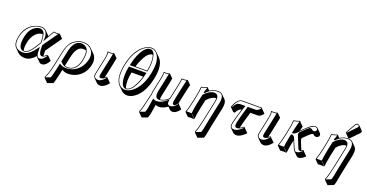

<svg xmlns="http://www.w3.org/2000/svg" viewBox="-39 -1582 5274 2762"><g transform="rotate(20 2598.5 -201.5)"><path d="M507.3 -134.3 508.8 -76.7Q509.3 -64 510.3 -53.2Q529.3 -60.1 551.8 -87.9L576.7 -79.1L633.3 -22.5Q590.8 53.7 545.4 64Q534.7 66.4 523.4 66.4Q503.4 65.4 490.2 53.7L433.6 -2.9Q426.8 -10.3 422.9 -19Q346.7 64.9 271.5 66.4Q196.3 65.9 159.2 29.3L102.5 -27.3Q51.3 -80.1 75.7 -195.8Q108.9 -351.6 232.9 -412.1Q288.1 -438.5 344.2 -439Q387.2 -438.5 413.6 -413.1L470.2 -356.4Q475.1 -351.1 479 -346.2L530.3 -434.1Q537.6 -434.1 553.7 -431.6Q569.8 -429.2 577.1 -429.2Q585 -429.2 601.1 -431.6Q615.7 -434.1 622.1 -434.1L678.7 -377.4ZM407.2 -222.2 406.7 -243.2Q404.8 -309.6 395.5 -343.3Q391.1 -343.8 387.7 -343.3Q321.8 -343.3 270.5 -273.9Q236.3 -226.6 222.2 -162.6Q204.6 -78.6 216.3 -29.8Q222.7 -29.3 228 -28.8Q296.4 -30.8 382.3 -181.2ZM417.5 -219.2 391.1 -175.8Q301.3 -20 228 -19Q153.8 -19 146 -110.4Q145 -121.1 145 -131.8Q145.5 -171.4 155.8 -221.2Q179.7 -334 254.9 -384.8Q292.5 -409.7 331.1 -410.2Q394 -410.2 409.7 -324.7Q415 -293 416.5 -243.2ZM440.4 -193.8 601.1 -421.4Q585.4 -418.9 577.1 -418.9Q568.4 -418.9 551.8 -421.9Q541 -423.3 535.6 -423.8L434.6 -250.5L438.5 -294.9Q443.4 -355 415.5 -394.5Q390.1 -428.7 344.2 -429.2Q250.5 -429.2 177.2 -362.8Q108.4 -299.3 85.4 -193.8Q51.8 -30.3 168.9 -4.4Q190.4 0 214.8 0Q286.1 0 355 -78.1Q376.5 -103 400.4 -135.7L418 -160.2L419.4 -91.3Q422.4 -1 466.8 0Q511.2 0 545.9 -48.8Q554.2 -60.5 562 -73.7L555.2 -76.2Q523.4 -42 490.7 -41Q445.3 -42.5 442.4 -132.8Z M779.3 263.7 693.4 294.4 636.7 237.8 629.9 220.2Q667.5 155.8 698.2 9.8L739.7 -184.1Q768.6 -319.3 821.3 -369.6Q828.1 -376 836.9 -382.8Q903.8 -438.5 986.8 -439Q1064 -438.5 1111.8 -391.6L1168.5 -335Q1228.5 -274.9 1210 -179.2Q1209.5 -176.3 1209.5 -174.3Q1180.2 -35.2 1069.3 28.8Q1003.4 66.4 926.3 66.4Q873 65.9 835 39.6L818.4 117.7Q795.4 223.6 779.3 263.7ZM816.4 -45.4 790 -71.8Q796.9 -63.5 803.2 -57.1Q810.1 -50.3 816.4 -45.4ZM849.1 -26.9Q868.2 -20 889.6 -20Q985.4 -20 1033.7 -117.7Q1049.3 -149.9 1057.6 -189Q1077.6 -284.7 1058.6 -337.9Q1039.1 -344.2 1015.1 -344.2Q922.9 -344.2 884.8 -193.4Q881.8 -182.1 879.4 -171.4ZM1067.4 -187Q1041 -62.5 955.1 -23.4Q924.3 -9.8 889.6 -9.8Q827.1 -10.7 782.2 -65.4L779.3 -69.3L813.5 -230Q849.1 -397.9 945.3 -410.2Q952.1 -411.1 959 -411.1Q1053.2 -411.1 1073.2 -322.3Q1078.1 -300.3 1078.1 -274.4Q1077.6 -235.4 1067.4 -187ZM714.8 199.2Q730.5 159.2 752 59.1L771.5 -33.7L783.7 -25.4Q820.8 -0.5 869.6 0Q995.1 0 1075.2 -92.3Q1125 -150.9 1143.1 -232.9Q1163.1 -326.7 1104.5 -384.8Q1072.8 -415 1027.3 -424.8Q1007.8 -428.7 986.8 -429.2Q906.7 -428.2 843.3 -375.5Q803.2 -342.8 782.7 -294.9Q764.2 -251 749.5 -182.1L708 12.2Q676.8 157.2 640.6 220.7L642.6 225.1Z M1350.6 -321.8Q1365.2 -391.6 1355.5 -429.2L1357.9 -431.2Q1369.6 -429.2 1401.4 -429.2Q1426.8 -429.7 1453.6 -439L1510.3 -382.3Q1510.3 -381.3 1491.7 -286.6L1444.3 -64Q1457 -73.2 1470.7 -86.9L1488.3 -69.8L1544.9 -13.2Q1490.2 56.6 1438.5 66.9Q1430.7 68.4 1424.3 68.4Q1386.2 67.9 1367.2 49.8L1310.5 -6.8Q1289.1 -29.8 1297.4 -70.8ZM1360.4 -319.8 1307.1 -68.8Q1296.4 -11.2 1345.7 0Q1356.4 2 1367.7 2Q1411.6 2 1467.8 -61.5Q1471.7 -65.9 1474.6 -69.3L1470.7 -73.2Q1430.7 -36.6 1395 -36.1Q1369.6 -36.1 1367.7 -61.5Q1367.7 -63.5 1367.7 -64.5Q1368.2 -75.2 1371.6 -93.3L1425.3 -345.2Q1430.7 -370.1 1440.9 -424.3Q1420.4 -418.9 1401.4 -418.9Q1385.7 -418.9 1367.7 -419.9Q1373.5 -382.3 1360.4 -319.8Z M1648.4 -344.2Q1690.9 -544.4 1805.2 -642.1Q1870.6 -697.3 1933.6 -698.2Q1982.4 -697.3 2020 -660.2L2076.7 -604Q2161.1 -519.5 2124 -313Q2121.6 -299.8 2118.7 -287.6Q2070.3 -61 1941.9 29.3Q1885.3 68.4 1833 68.4Q1779.8 67.4 1742.7 31.2L1686 -25.4Q1600.1 -114.3 1648.4 -344.2ZM1806.6 -365.2H1983.9Q2015.1 -517.6 1982.4 -606.9Q1979 -607.4 1976.6 -607.4Q1909.2 -607.4 1847.2 -473.6Q1823.7 -423.3 1806.6 -365.2ZM1783.7 -22.5Q1786.6 -22.5 1789.1 -22Q1851.1 -22 1911.6 -141.6Q1939.9 -197.3 1960 -264.6H1782.7Q1753.4 -121.1 1781.2 -29.8Q1782.7 -25.4 1783.7 -22.5ZM1658.2 -341.8Q1608.4 -107.9 1698.2 -27.8Q1722.2 -6.8 1752 -0.5Q1764.6 2 1776.4 2Q1846.2 2 1916 -65.9Q2012.7 -161.1 2052.2 -346.2Q2098.6 -563.5 2015.6 -650.9Q1988.3 -678.7 1954.1 -686Q1943.8 -688 1933.6 -688Q1857.9 -688 1783.2 -606.9Q1693.8 -508.8 1658.2 -341.8ZM1986.8 -331.1 1983.9 -318.8Q1949.2 -161.1 1881.8 -72.3Q1835.4 -12.7 1789.1 -12.2Q1718.8 -12.2 1705.1 -135.7Q1702.1 -161.1 1702.1 -188.5Q1702.6 -253.9 1716.3 -323.2L1718.3 -331.1ZM1993.7 -362.8 1991.7 -355H1723.1L1726.1 -367.2Q1760.7 -525.9 1826.7 -613.3Q1872.6 -673.3 1920.4 -673.8Q1986.8 -673.8 2003.4 -563.5Q2007.8 -532.7 2008.3 -497.6Q2007.8 -433.1 1993.7 -362.8Z M2297.4 -40Q2363.3 -43.9 2417 -95.7Q2422.4 -101.1 2426.3 -106L2472.2 -321.8Q2488.3 -397.9 2489.7 -431.2Q2502 -429.2 2524.4 -429.2Q2553.7 -429.7 2580.1 -439L2636.7 -382.3Q2636.7 -381.3 2613.3 -286.6L2569.3 -78.6L2580.1 -66.9L2636.7 -10.3Q2585.4 65.9 2524.4 66.4Q2500 65.4 2485.8 52.2L2449.2 15.1Q2382.8 65.9 2316.4 66.4Q2287.1 65.9 2269 54.7L2268.6 56.2Q2267.1 60.1 2266.6 61.5Q2265.1 68.4 2261.7 96.7Q2253.9 159.2 2246.6 192.4Q2237.8 231.9 2225.6 263.7L2140.1 294.4L2083.5 237.8L2076.2 220.2Q2097.2 184.6 2128.4 40Q2131.3 25.4 2135.7 6.8Q2138.7 -7.8 2145.5 -30.3Q2151.4 -49.3 2153.3 -59.1Q2154.3 -64 2155.3 -78.6Q2156.7 -101.6 2158.7 -111.8L2203.6 -321.8Q2219.2 -395.5 2215.8 -431.2Q2228 -429.2 2250 -429.2Q2279.3 -429.7 2306.2 -439L2362.8 -382.3Q2362.8 -381.3 2344.2 -286.6L2304.2 -97.7Q2297.4 -62.5 2297.4 -40ZM2547.4 -345.2Q2552.7 -371.1 2566.4 -424.3Q2544.4 -418.9 2524.4 -418.9Q2511.7 -418.9 2499 -419.9Q2496.1 -385.7 2482.4 -319.8L2435.5 -101.6L2434.1 -99.6Q2387.2 -46.4 2319.3 -32.7Q2303.7 -29.8 2289.6 -29.8Q2231.9 -29.8 2230.5 -95.7Q2230.5 -97.7 2230.5 -98.6Q2231 -122.6 2237.8 -156.2L2278.3 -345.2Q2283.7 -371.6 2293.5 -424.8Q2271 -419.4 2250 -418.9Q2237.8 -418.9 2226.1 -419.9Q2226.6 -382.3 2213.4 -319.8L2168.5 -109.9Q2166.5 -100.6 2165.5 -80.1Q2164.6 -63 2163.1 -57.1Q2160.6 -46.4 2154.8 -26.9Q2147.9 -3.9 2145.5 9.3Q2110.4 173.3 2091.8 211.9Q2089.4 216.8 2087.4 220.7L2088.9 225.1L2161.1 199.2Q2172.4 169.4 2180.2 133.8Q2182.6 122.6 2198.2 15.6Q2199.7 7.3 2200.2 2.9Q2201.2 -1.5 2202.6 -4.9L2205.6 -18.6L2217.8 -10.3Q2233.9 -0.5 2259.8 0Q2330.6 0 2405.8 -65.4Q2408.7 -67.9 2410.6 -69.3L2433.1 -89.8L2426.8 -60.1Q2417.5 -10.3 2456.5 -1Q2462.4 0 2467.8 0Q2521.5 -1.5 2567.4 -65.9L2563.5 -69.8Q2536.1 -32.2 2513.7 -32.2Q2491.7 -33.7 2491.2 -63Q2491.7 -83 2502 -133.3Z M3055.7 -332.5Q2987.8 -332.5 2919.4 -253.4Q2917.5 -251.5 2917 -250.5L2889.6 -123.5Q2865.7 -10.3 2861.3 56.6L2805.2 0L2802.2 2.9L2858.9 59.6Q2856.9 59.6 2811.5 56.6L2761.7 59.6L2705.6 2.9L2705.1 0Q2729 -64.5 2753.4 -180.2L2765.1 -234.9Q2790.5 -355 2792.5 -411.1L2794.9 -414.1Q2826.7 -416.5 2880.9 -437Q2884.3 -438.5 2886.2 -439Q2890.1 -438.5 2892.1 -437Q2894 -433.6 2893.1 -429.2L2921.4 -400.9Q2980.5 -439 3047.4 -439Q3090.8 -438.5 3113.3 -416L3169.9 -359.4Q3207 -320.3 3187 -224.6L3126 62.5Q3120.1 89.4 3111.3 140.1Q3103.5 182.6 3100.1 200.7Q3091.3 240.7 3082 260.7L2994.1 294.4L2937.5 237.8L2930.2 220.2Q2952.1 183.6 2987.8 15.6Q2988.8 10.7 2989.7 5.9L3048.8 -272.9Q3056.2 -309.6 3055.7 -332.5ZM2878.4 -350.6 2875.5 -347.2H2855L2858.9 -359.9Q2878.4 -418.9 2881.3 -426.8Q2832 -408.2 2802.2 -404.8Q2798.8 -347.2 2774.9 -232.9L2763.2 -177.7Q2739.7 -67.9 2718.8 -8.8Q2734.9 -10.3 2754.9 -9.8Q2778.8 -9.8 2795.4 -8.3Q2800.3 -73.7 2823.2 -182.1L2851.1 -311.5L2852.5 -313.5Q2929.2 -396 2999.5 -398.9Q3064.5 -398.9 3065.9 -330.6Q3065.9 -328.6 3065.9 -327.1Q3065.4 -303.7 3058.6 -271L2999.5 8.3Q2963.9 176.8 2943.4 216.8Q2941.9 219.2 2941.4 220.7L2942.9 225.1L3018.1 196.3Q3025.9 176.8 3033.7 142.1Q3037.6 124 3044.9 82Q3054.2 30.8 3060.1 3.9L3121.1 -283.2Q3147 -410.2 3071.8 -426.8Q3060.1 -429.2 3047.4 -429.2Q2952.6 -429.2 2883.8 -356.4Q2880.9 -353 2878.4 -350.6Z M3420.9 -429.2H3717.8L3726.1 -417L3782.7 -360.4Q3747.1 -312.5 3714.8 -306.2Q3706.5 -304.7 3698.7 -304.2H3586.9Q3533.7 -128.4 3516.6 -49.3Q3543.9 -61 3575.2 -86.9L3590.3 -68.8L3647 -12.2Q3566.9 68.4 3510.7 68.4Q3472.7 67.9 3456.5 52.7L3399.9 -3.4Q3379.4 -25.9 3391.1 -83Q3407.2 -157.2 3453.6 -303.2Q3420.9 -298.8 3395.5 -263.2Q3385.7 -249.5 3372.6 -226.6L3350.1 -231.4L3293.9 -288.1Q3325.2 -378.9 3376 -414.1Q3398.9 -428.7 3420.9 -429.2ZM3420.9 -418.9Q3368.2 -418.9 3322.3 -329.6Q3313.5 -312.5 3307.1 -295.4L3311 -294.4Q3344.2 -350.1 3371.6 -362.8Q3390.1 -371.1 3416 -371.1H3486.3L3481.9 -357.9Q3421.9 -176.8 3400.9 -81.1Q3387.2 -16.6 3417.5 -3.4Q3422.9 -1.5 3429.2 0Q3439.5 2 3454.1 2Q3504.4 1 3576.7 -69.3L3573.7 -73.2Q3520.5 -31.7 3478 -30.8Q3446.8 -30.8 3445.8 -69.8Q3445.8 -71.8 3445.8 -73.2Q3446.3 -88.4 3450.2 -107.9Q3467.3 -189 3520.5 -363.8L3522.9 -371.1H3642.1Q3676.3 -371.1 3707 -408.7Q3710.4 -413.1 3713.9 -417L3712.4 -418.9Z M3854.5 -321.8Q3869.1 -391.6 3859.4 -429.2L3861.8 -431.2Q3873.5 -429.2 3905.3 -429.2Q3930.7 -429.7 3957.5 -439L4014.2 -382.3Q4014.2 -381.3 3995.6 -286.6L3948.2 -64Q3960.9 -73.2 3974.6 -86.9L3992.2 -69.8L4048.8 -13.2Q3994.1 56.6 3942.4 66.9Q3934.6 68.4 3928.2 68.4Q3890.1 67.9 3871.1 49.8L3814.5 -6.8Q3793 -29.8 3801.3 -70.8ZM3864.3 -319.8 3811 -68.8Q3800.3 -11.2 3849.6 0Q3860.4 2 3871.6 2Q3915.5 2 3971.7 -61.5Q3975.6 -65.9 3978.5 -69.3L3974.6 -73.2Q3934.6 -36.6 3898.9 -36.1Q3873.5 -36.1 3871.6 -61.5Q3871.6 -63.5 3871.6 -64.5Q3872.1 -75.2 3875.5 -93.3L3929.2 -345.2Q3934.6 -370.1 3944.8 -424.3Q3924.3 -418.9 3905.3 -418.9Q3889.6 -418.9 3871.6 -419.9Q3877.4 -382.3 3864.3 -319.8Z M4306.2 -429.2 4362.8 -372.6Q4354 -348.6 4342.3 -303.2L4361.3 -321.8Q4451.2 -408.7 4486.3 -428.7Q4510.7 -441.9 4530.3 -441.9Q4556.6 -441.4 4570.8 -427.7L4627.4 -371.1Q4641.1 -356 4636.7 -333.5Q4632.3 -313 4606 -304.2Q4598.1 -301.8 4591.8 -301.3Q4568.4 -301.8 4556.6 -313.5L4550.3 -319.8Q4542.5 -325.2 4535.6 -325.2Q4519 -325.2 4467.8 -274.9Q4460.4 -268.1 4453.1 -260.3L4408.7 -217.3Q4404.8 -213.4 4403.3 -205.1V-204.6Q4401.4 -191.4 4412.1 -166.5L4459.5 -50.3Q4460.9 -46.9 4461.9 -43.9Q4471.2 -48.8 4485.4 -63L4501 -45.9L4557.6 10.7Q4502 64 4464.4 66.4Q4459.5 66.9 4455.6 66.4Q4439.5 65.4 4428.7 56.2L4372.1 -0.5Q4357.9 -15.6 4338.4 -63L4306.6 -140.6L4302.7 -123.5Q4278.8 -10.3 4274.4 56.6L4218.3 0L4215.3 2.9L4272 59.6Q4270 59.6 4224.6 56.6L4174.8 59.6L4118.7 2.9L4118.2 0Q4142.1 -64.5 4166.5 -180.2L4178.2 -234.9Q4203.6 -355 4205.6 -411.1L4208 -414.1Q4239.7 -416.5 4293.9 -437Q4297.4 -438.5 4299.3 -439Q4303.2 -438.5 4305.2 -437Q4307.1 -434.1 4306.2 -429.2ZM4294.9 -426.8Q4245.6 -407.7 4215.3 -404.8Q4211.9 -347.2 4188 -232.9L4176.3 -177.7Q4152.8 -67.9 4131.8 -8.8Q4147.9 -10.3 4168 -9.8Q4191.9 -9.8 4208.5 -8.3Q4213.4 -73.7 4236.3 -182.1L4243.7 -214.8H4251.5Q4287.6 -213.4 4299.8 -183.6L4347.7 -66.9Q4372.6 -6.8 4389.2 -1.5Q4394 0 4398.9 0Q4430.2 0 4462.4 -25.4Q4474.1 -34.7 4486.8 -46.4L4484.9 -48.8Q4464.8 -31.7 4446.8 -30.8Q4423.8 -30.8 4410.6 -60.1Q4408.2 -65.9 4402.8 -80.1Q4397 -95.2 4393.6 -103L4346.2 -219.2Q4334 -248 4336.9 -263.2Q4340.3 -275.4 4345.2 -281.2L4389.6 -324.2Q4447.3 -381.8 4464.4 -388.7Q4472.2 -391.6 4479 -392.1Q4494.6 -391.1 4506.3 -377.9Q4516.6 -368.7 4535.2 -368.2Q4555.2 -368.2 4566.9 -385.3Q4569.3 -389.2 4570.3 -392.1Q4575.2 -423.3 4543.5 -430.7Q4537.1 -432.1 4530.3 -432.1Q4492.7 -432.1 4405.8 -350.6Q4390.6 -336.4 4368.2 -314.9L4320.3 -267.6Q4285.2 -234.9 4260.3 -234.9H4248L4263.7 -309.1Q4283.7 -395 4294.9 -426.8Z M5093.3 -681.2Q5109.9 -680.2 5120.6 -670.4L5177.2 -613.8Q5187 -602.5 5184.6 -589.4Q5181.6 -578.6 5174.8 -571.3L5056.6 -449.2Q5048.8 -441.9 5043 -441.4Q5037.6 -441.9 5034.7 -444.8L4978 -501.5Q4974.6 -505.9 4975.1 -511.2Q4976.1 -515.6 4979.5 -521L5061.5 -664.1Q5072.3 -680.7 5093.3 -681.2ZM5047.4 -332.5Q4979.5 -332.5 4911.1 -253.4Q4909.2 -251.5 4908.7 -250.5L4881.3 -123.5Q4857.4 -10.3 4853 56.6L4796.9 0L4793.9 2.9L4850.6 59.6Q4848.6 59.6 4803.2 56.6L4753.4 59.6L4697.3 2.9L4696.8 0Q4720.7 -64.5 4745.1 -180.2L4756.8 -234.9Q4782.2 -355 4784.2 -411.1L4786.6 -414.1Q4818.4 -416.5 4872.6 -437Q4876 -438.5 4877.9 -439Q4881.8 -438.5 4883.8 -437Q4885.7 -433.6 4884.8 -429.2L4913.1 -400.9Q4972.2 -439 5039.1 -439Q5082.5 -438.5 5105 -416L5161.6 -359.4Q5198.7 -320.3 5178.7 -224.6L5117.7 62.5Q5111.8 89.4 5103 140.1Q5095.2 182.6 5091.8 200.7Q5083 240.7 5073.7 260.7L4985.8 294.4L4929.2 237.8L4921.9 220.2Q4943.8 183.6 4979.5 15.6Q4980.5 10.7 4981.4 5.9L5040.5 -272.9Q5047.9 -309.6 5047.4 -332.5ZM4870.1 -350.6 4867.2 -347.2H4846.7L4850.6 -359.9Q4870.1 -418.9 4873 -426.8Q4823.7 -408.2 4793.9 -404.8Q4790.5 -347.2 4766.6 -232.9L4754.9 -177.7Q4731.4 -67.9 4710.4 -8.8Q4726.6 -10.3 4746.6 -9.8Q4770.5 -9.8 4787.1 -8.3Q4792 -73.7 4814.9 -182.1L4842.8 -311.5L4844.2 -313.5Q4920.9 -396 4991.2 -398.9Q5056.2 -398.9 5057.6 -330.6Q5057.6 -328.6 5057.6 -327.1Q5057.1 -303.7 5050.3 -271L4991.2 8.3Q4955.6 176.8 4935.1 216.8Q4933.6 219.2 4933.1 220.7L4934.6 225.1L5009.8 196.3Q5017.6 176.8 5025.4 142.1Q5029.3 124 5036.6 82Q5045.9 30.8 5051.8 3.9L5112.8 -283.2Q5138.7 -410.2 5063.5 -426.8Q5051.8 -429.2 5039.1 -429.2Q4944.3 -429.2 4875.5 -356.4Q4872.6 -353 4870.1 -350.6ZM5093.3 -670.9Q5077.1 -669.9 5070.3 -659.2L4988.3 -516.1Q4986.3 -512.2 4984.9 -508.8Q4984.9 -508.8 4984.9 -508.3L4986.3 -507.8Q4989.7 -509.8 4993.2 -513.2L5110.8 -635.3Q5115.7 -640.6 5118.2 -647.9Q5121.1 -662.6 5104 -668.9Q5098.1 -670.9 5093.3 -670.9Z"/></g></svg>

Font: Linux Biolinum Shadow O
Style: Italic
Weight: 400
Italic angle: -12°
Designer: Philipp H. Poll
Foundry: Philipp H. Poll
Version: Version 0.6.2